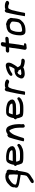

<svg xmlns="http://www.w3.org/2000/svg" viewBox="1949 -2594 865 4804"><g transform="rotate(-90 2382.0 -191.5)"><path d="M102 -312C95 -294 98 -274 99 -263C96 -255 92 -245 90 -235C88 -222 87 -208 92 -195C106 -174 130 -162 157 -154L202 -143C270 -133 335 -121 402 -109C405 -109 406 -110 409 -110C408 -94 411 -103 407 -79V-78C407 -71 405 -65 404 -57L399 -9C399 -8 397 -5 396 -2C395 6 394 11 392 16V17C391 24 387 30 382 45C381 46 374 49 371 51C359 65 345 74 328 85C301 100 268 119 240 139L228 147C207 162 187 195 217 214C243 230 274 213 286 207C308 191 334 176 359 159C369 154 376 150 385 143C422 120 463 85 474 25C476 19 478 12 479 5C481 1 482 -4 482 -6L484 -18C486 -31 494 -66 496 -80C499 -96 497 -91 499 -104L503 -122C507 -146 506 -146 509 -167C523 -179 537 -204 523 -221L519 -230C521 -248 523 -265 525 -284L527 -293C532 -324 536 -355 540 -387C542 -408 538 -431 523 -445C515 -453 504 -467 479 -457C476 -459 471 -461 465 -465L464 -468C459 -471 457 -472 449 -477C435 -485 414 -487 397 -488C388 -490 376 -491 367 -491H365C358 -490 349 -489 344 -489H343C334 -488 326 -487 318 -486C264 -479 222 -453 193 -427C184 -419 177 -413 166 -401C158 -395 150 -388 142 -378C122 -361 110 -335 102 -312ZM166 -247 168 -254 170 -264C171 -268 171 -269 173 -278C188 -298 200 -317 218 -334C253 -365 285 -385 331 -408C336 -408 340 -409 341 -409H343C348 -410 347 -409 359 -411C381 -411 400 -404 413 -395C415 -389 416 -379 417 -364V-361C422 -301 423 -249 414 -175H413C411 -175 408 -176 400 -177C381 -179 362 -180 347 -184L313 -190C261 -199 210 -206 176 -223L169 -232C166 -235 164 -234 166 -247Z M633 -245C629 -220 646 -209 657 -203C660 -159 675 -122 690 -88C703 -52 749 -46 788 -43C819 -41 850 -38 887 -40H929C960 -40 986 -42 1014 -47C1046 -52 1067 -57 1095 -74C1110 -81 1127 -88 1142 -96C1147 -102 1152 -106 1157 -113C1165 -118 1180 -129 1183 -146C1187 -166 1178 -180 1165 -186C1143 -200 1124 -183 1115 -172C1094 -163 1074 -152 1052 -143C1021 -130 983 -124 935 -124H891C862 -122 837 -125 809 -127C793 -128 779 -129 771 -133C756 -156 741 -188 741 -222H894C925 -223 954 -224 985 -226C1017 -226 1041 -238 1060 -246C1076 -252 1104 -262 1119 -288C1133 -309 1128 -326 1123 -338L1124 -348C1121 -356 1123 -359 1115 -366C1111 -373 1107 -380 1099 -388C1095 -394 1089 -400 1084 -405L1073 -419C1063 -425 1052 -431 1039 -438C982 -461 900 -478 811 -471C792 -470 772 -469 751 -459C730 -449 713 -430 704 -410C689 -384 679 -355 670 -324L666 -300C664 -295 663 -289 663 -281C648 -275 636 -262 633 -245ZM757 -306C758 -313 760 -320 762 -328C770 -353 777 -377 789 -401C799 -402 810 -403 822 -404C839 -404 855 -403 874 -401H883C920 -398 958 -391 982 -379C993 -373 1005 -366 1009 -360C1013 -347 1025 -335 1032 -322C1023 -319 1005 -311 998 -310H997C968 -307 938 -306 908 -306Z M1248 -36C1258 -28 1267 -20 1287 -21C1294 -20 1329 -19 1334 -45C1341 -86 1360 -119 1371 -164L1377 -180C1394 -235 1415 -286 1444 -327C1454 -342 1466 -354 1480 -371L1506 -389C1507 -390 1510 -392 1512 -393C1513 -392 1517 -391 1518 -390C1545 -364 1561 -318 1573 -274L1580 -249C1581 -233 1584 -215 1586 -198C1591 -156 1590 -113 1590 -67V-50C1591 -32 1598 -8 1625 -5H1626C1649 -5 1676 -19 1681 -45C1682 -50 1683 -55 1675 -65C1675 -80 1677 -100 1677 -118L1679 -135C1680 -155 1676 -171 1677 -188C1674 -205 1672 -230 1672 -251C1672 -262 1668 -272 1666 -283L1660 -315C1654 -336 1646 -355 1640 -376C1624 -407 1612 -450 1558 -467C1516 -481 1475 -465 1449 -448C1442 -445 1431 -436 1424 -431C1417 -438 1404 -441 1390 -439C1370 -430 1351 -413 1343 -388C1315 -308 1294 -221 1271 -133L1261 -92C1258 -81 1254 -68 1252 -54Z M1800 -245C1796 -220 1813 -209 1824 -203C1827 -159 1842 -122 1857 -88C1870 -52 1916 -46 1955 -43C1986 -41 2017 -38 2054 -40H2096C2127 -40 2153 -42 2181 -47C2213 -52 2234 -57 2262 -74C2277 -81 2294 -88 2309 -96C2314 -102 2319 -106 2324 -113C2332 -118 2347 -129 2350 -146C2354 -166 2345 -180 2332 -186C2310 -200 2291 -183 2282 -172C2261 -163 2241 -152 2219 -143C2188 -130 2150 -124 2102 -124H2058C2029 -122 2004 -125 1976 -127C1960 -128 1946 -129 1938 -133C1923 -156 1908 -188 1908 -222H2061C2092 -223 2121 -224 2152 -226C2184 -226 2208 -238 2227 -246C2243 -252 2271 -262 2286 -288C2300 -309 2295 -326 2290 -338L2291 -348C2288 -356 2290 -359 2282 -366C2278 -373 2274 -380 2266 -388C2262 -394 2256 -400 2251 -405L2240 -419C2230 -425 2219 -431 2206 -438C2149 -461 2067 -478 1978 -471C1959 -470 1939 -469 1918 -459C1897 -449 1880 -430 1871 -410C1856 -384 1846 -355 1837 -324L1833 -300C1831 -295 1830 -289 1830 -281C1815 -275 1803 -262 1800 -245ZM1924 -306C1925 -313 1927 -320 1929 -328C1937 -353 1944 -377 1956 -401C1966 -402 1977 -403 1989 -404C2006 -404 2022 -403 2041 -401H2050C2087 -398 2125 -391 2149 -379C2160 -373 2172 -366 2176 -360C2180 -347 2192 -335 2199 -322C2190 -319 2172 -311 2165 -310H2164C2135 -307 2105 -306 2075 -306Z M2411 -3 2421 0C2427 2 2437 2 2450 2H2456C2457 2 2492 12 2497 -15L2510 -88C2517 -127 2525 -165 2534 -203C2538 -220 2540 -234 2545 -246L2546 -248C2548 -258 2551 -270 2554 -283V-284C2562 -332 2577 -360 2595 -397C2600 -404 2611 -415 2614 -417C2616 -417 2622 -418 2623 -418C2629 -418 2634 -419 2637 -419H2650C2660 -418 2677 -419 2684 -414C2689 -413 2691 -412 2697 -409L2705 -404C2715 -400 2727 -396 2740 -396C2748 -396 2755 -396 2766 -403C2787 -411 2799 -435 2795 -453C2793 -465 2784 -471 2772 -477C2754 -490 2733 -497 2708 -500C2698 -501 2691 -501 2684 -502H2683C2676 -502 2672 -502 2667 -503H2666C2659 -503 2652 -503 2644 -502C2644 -502 2645 -503 2639 -503H2638C2616 -499 2599 -498 2582 -486C2578 -496 2567 -505 2551 -505C2522 -505 2504 -477 2500 -456L2498 -442C2497 -435 2495 -428 2493 -421L2492 -414C2489 -398 2482 -378 2478 -360V-359C2477 -352 2475 -342 2473 -332C2466 -290 2454 -245 2445 -200Z M2821 -100C2820 -80 2822 -60 2835 -45C2856 -22 2891 -3 2944 -6C2972 -6 3008 -12 3031 -17C3055 -22 3079 -30 3103 -45C3105 -42 3109 -39 3112 -36C3122 -31 3135 -24 3155 -20C3175 -12 3198 -11 3215 -8C3229 -4 3252 0 3274 -6C3300 -8 3324 -41 3314 -68C3307 -77 3294 -95 3263 -91H3253L3233 -93L3217 -95C3207 -97 3190 -100 3178 -103C3169 -106 3157 -114 3141 -119C3138 -124 3133 -129 3131 -133C3120 -151 3105 -166 3103 -184C3107 -189 3112 -195 3117 -201C3129 -218 3140 -232 3151 -249C3162 -266 3173 -287 3183 -304L3197 -330C3206 -350 3212 -366 3216 -390C3218 -402 3217 -412 3217 -420C3214 -453 3191 -486 3135 -480C3098 -473 3068 -471 3030 -456C2993 -444 2967 -427 2939 -411C2928 -397 2876 -374 2889 -339C2892 -302 2943 -312 2962 -333C2970 -340 2977 -345 2994 -353C3009 -360 3025 -371 3040 -376C3061 -386 3089 -391 3121 -398C3121 -392 3122 -386 3122 -380C3118 -357 3108 -336 3097 -317C3090 -299 3075 -280 3062 -261H3022C2930 -261 2863 -214 2837 -142C2831 -130 2824 -117 2821 -101ZM2907 -111V-116C2908 -121 2916 -136 2920 -142C2930 -165 2946 -179 2973 -189C2982 -170 3004 -164 3026 -157C3032 -142 3041 -122 3052 -107C3031 -101 3010 -94 2993 -94H2991L2984 -93L2967 -92L2961 -91H2947C2942 -75 2942 -75 2943 -91H2939C2934 -91 2933 -92 2930 -94H2929C2922 -96 2906 -103 2907 -111Z M3468 -431C3470 -407 3488 -395 3512 -395H3546C3563 -395 3577 -397 3597 -398C3596 -390 3594 -379 3593 -366C3587 -334 3580 -293 3579 -262C3577 -251 3575 -238 3574 -225L3570 -202C3570 -190 3566 -176 3565 -161L3539 -11C3535 14 3549 43 3587 43C3602 43 3616 41 3632 38C3647 37 3690 42 3702 6V5C3704 -6 3701 -23 3683 -23H3646L3671 -166C3672 -176 3673 -187 3675 -199V-200C3675 -206 3677 -215 3679 -226V-227C3680 -239 3683 -251 3685 -264V-265C3687 -286 3691 -328 3696 -356C3698 -373 3701 -388 3703 -400C3703 -400 3704 -401 3705 -401H3728C3755 -404 3776 -404 3805 -407H3811C3831 -410 3859 -422 3864 -451V-452C3865 -476 3847 -495 3820 -491C3815 -491 3811 -491 3803 -490C3781 -490 3758 -484 3738 -484H3717L3730 -553C3734 -575 3724 -604 3686 -604C3659 -604 3630 -585 3626 -562L3612 -482C3593 -481 3578 -479 3564 -479H3512C3486 -475 3472 -453 3468 -433Z M3917 -265C3910 -237 3902 -191 3902 -164C3895 -97 3900 11 3993 12C4020 14 4047 13 4073 10C4106 8 4131 -1 4154 -7V-8C4192 -24 4219 -36 4248 -70C4265 -88 4290 -108 4303 -141L4304 -146C4308 -156 4311 -168 4314 -179V-180C4315 -184 4317 -190 4318 -198L4321 -216C4323 -227 4323 -237 4325 -246L4326 -247C4327 -261 4328 -280 4329 -295L4331 -299V-300C4332 -305 4331 -309 4332 -312C4334 -320 4335 -327 4336 -337C4342 -366 4325 -384 4316 -394C4309 -411 4297 -433 4270 -438C4260 -451 4245 -454 4230 -458C4229 -458 4178 -488 4142 -463H4140L4133 -464H4130C4062 -458 4031 -440 4005 -424C3993 -416 3982 -406 3973 -393C3949 -362 3926 -314 3917 -265ZM3995 -240C3998 -249 4001 -262 4005 -273V-274C4007 -288 4015 -306 4020 -316C4030 -343 4046 -364 4080 -371C4094 -373 4106 -377 4112 -378H4114C4119 -379 4122 -379 4130 -379H4163L4183 -368L4211 -356C4227 -346 4232 -338 4243 -326C4244 -305 4247 -281 4242 -254L4241 -252C4239 -239 4238 -228 4237 -217L4234 -200C4232 -191 4227 -169 4224 -160V-159C4212 -141 4194 -120 4173 -105C4170 -104 4159 -100 4153 -97L4131 -89C4118 -85 4099 -79 4086 -78C4065 -76 4043 -70 4021 -71C4019 -71 4014 -73 4007 -76C4001 -81 3996 -87 3990 -93C3986 -112 3985 -136 3987 -162C3988 -174 3987 -189 3990 -204V-205C3991 -218 3993 -230 3995 -240Z M4379 -3 4389 0C4395 2 4405 2 4418 2H4424C4425 2 4460 12 4465 -15L4478 -88C4485 -127 4493 -165 4502 -203C4506 -220 4508 -234 4513 -246L4514 -248C4516 -258 4519 -270 4522 -283V-284C4530 -332 4545 -360 4563 -397C4568 -404 4579 -415 4582 -417C4584 -417 4590 -418 4591 -418C4597 -418 4602 -419 4605 -419H4618C4628 -418 4645 -419 4652 -414C4657 -413 4659 -412 4665 -409L4673 -404C4683 -400 4695 -396 4708 -396C4716 -396 4723 -396 4734 -403C4755 -411 4767 -435 4763 -453C4761 -465 4752 -471 4740 -477C4722 -490 4701 -497 4676 -500C4666 -501 4659 -501 4652 -502H4651C4644 -502 4640 -502 4635 -503H4634C4627 -503 4620 -503 4612 -502C4612 -502 4613 -503 4607 -503H4606C4584 -499 4567 -498 4550 -486C4546 -496 4535 -505 4519 -505C4490 -505 4472 -477 4468 -456L4466 -442C4465 -435 4463 -428 4461 -421L4460 -414C4457 -398 4450 -378 4446 -360V-359C4445 -352 4443 -342 4441 -332C4434 -290 4422 -245 4413 -200Z"/></g></svg>

Font: Scribbler
Style: BlkIta
Weight: 900
Designer: Mew Too
Foundry: Cannot Into Space Fonts
Version: Version 1.001